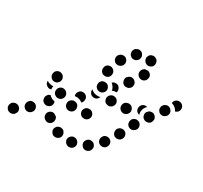

<svg xmlns="http://www.w3.org/2000/svg" viewBox="-155 -744 999 945"><g transform="rotate(30 345.0 -271.5)"><path d="M303 2Q304 7 307 12Q309 17 314 20Q318 24 323 25Q328 27 334 26Q346 25 353 16Q360 7 359 -4Q358 -10 355 -15Q353 -19 348 -23Q344 -26 339 -28Q334 -29 328 -29Q316 -27 309 -18Q302 -10 303 2ZM27 3Q28 -2 27 -7Q26 -13 23 -17Q16 -27 5 -29Q-6 -31 -16 -25Q-21 -22 -24 -17Q-27 -13 -28 -7Q-29 -2 -28 4Q-27 9 -24 13Q-21 18 -16 21Q-12 24 -6 25Q-1 26 4 25Q10 24 14 21H15Q19 18 22 13Q25 9 27 3ZM236 -34Q231 -32 228 -28Q224 -23 222 -18Q218 -7 224 3Q229 13 239 17H240Q251 20 261 15Q271 10 275 0Q276 -6 276 -11Q276 -16 273 -21Q271 -26 267 -30Q263 -34 258 -35H257Q252 -37 246 -37Q241 -36 236 -34ZM382 -34Q381 -29 382 -24Q383 -18 386 -14Q392 -4 403 -1Q414 1 424 -5Q429 -8 432 -12Q435 -17 436 -22Q438 -27 437 -33Q436 -38 433 -43Q427 -53 416 -55Q405 -58 395 -52Q390 -49 387 -44Q384 -40 382 -34ZM95 -48Q95 -53 94 -58Q92 -64 89 -68Q82 -77 71 -78Q59 -80 50 -73V-72Q41 -65 40 -54Q38 -43 45 -34Q52 -25 63 -23Q75 -22 84 -29Q88 -33 91 -37Q94 -42 95 -48ZM179 -82Q173 -82 168 -80Q163 -78 159 -74Q151 -66 151 -55Q151 -43 159 -35Q163 -31 168 -29Q173 -26 179 -26Q184 -26 189 -28Q194 -30 198 -34Q206 -42 206 -53Q207 -65 199 -73H198Q194 -77 189 -79Q184 -82 179 -82ZM443 -81Q444 -76 446 -71Q449 -66 453 -63Q462 -56 474 -57Q485 -58 492 -67V-68Q496 -72 497 -77Q499 -82 498 -88Q498 -93 495 -98Q492 -103 488 -106Q479 -113 468 -112Q456 -111 449 -102V-101Q446 -97 444 -92Q443 -87 443 -81ZM134 -142H135Q142 -136 152 -134Q155 -133 158 -132Q162 -122 158 -112Q154 -102 144 -98Q134 -93 123 -97Q112 -101 107 -111Q105 -116 105 -122Q104 -127 106 -132Q108 -137 112 -142Q115 -146 120 -148Q121 -149 123 -149Q124 -150 126 -150Q129 -145 134 -142ZM502 -130Q507 -128 513 -127Q518 -127 523 -128Q529 -130 533 -133Q537 -137 540 -142Q545 -152 542 -163Q539 -174 529 -179Q524 -182 518 -182Q513 -183 508 -181Q502 -180 498 -176Q494 -173 491 -168Q486 -157 489 -147Q492 -136 502 -130ZM261 -136Q265 -140 267 -145Q269 -150 269 -155Q269 -167 262 -175Q254 -183 242 -183Q230 -183 222 -175Q214 -167 214 -156Q214 -145 221 -137Q229 -128 241 -128Q247 -128 252 -130Q257 -132 261 -136ZM353 -161Q352 -172 343 -180Q335 -187 323 -186Q312 -186 304 -177Q297 -169 297 -157Q298 -146 307 -138Q315 -131 327 -132Q338 -132 346 -141Q353 -149 353 -161ZM186 -166Q193 -175 191 -187Q189 -198 180 -204V-205Q170 -211 159 -210Q148 -208 141 -199Q135 -189 136 -178Q138 -167 147 -160H148Q157 -153 168 -155Q180 -157 186 -166ZM79 -196Q78 -198 78 -200Q78 -202 78 -204Q86 -198 96 -196Q106 -193 115 -194Q113 -185 114 -175Q113 -175 113 -175Q112 -175 111 -175Q100 -172 91 -179Q81 -185 79 -196ZM238 -234V-235Q246 -243 258 -242Q269 -242 277 -234Q285 -225 284 -214Q284 -203 276 -195L275 -194Q275 -194 275 -194Q275 -194 274 -194Q268 -199 261 -202Q252 -205 243 -206H242Q236 -206 231 -205Q228 -212 230 -221Q232 -229 238 -234ZM540 -205Q545 -202 550 -202Q556 -201 561 -203Q566 -204 570 -208Q575 -211 577 -216H578Q583 -226 580 -237Q577 -248 567 -254Q562 -256 556 -257Q551 -258 546 -256Q540 -254 536 -251Q532 -248 529 -243V-242Q524 -232 527 -221Q530 -210 540 -205ZM123 -220Q127 -223 131 -228Q134 -232 135 -237Q137 -243 136 -248Q135 -253 132 -258V-259Q126 -268 115 -271Q104 -274 94 -268Q84 -262 82 -251Q79 -240 85 -230Q91 -220 102 -217Q113 -215 123 -220ZM343 -265Q340 -264 338 -263Q328 -261 318 -263Q307 -264 299 -270Q293 -273 289 -278Q288 -271 290 -265Q292 -258 297 -253Q305 -245 317 -245Q328 -245 336 -253V-254Q339 -256 340 -259Q342 -262 343 -265ZM414 -252Q419 -255 421 -260Q424 -265 425 -270Q427 -281 420 -290Q413 -300 402 -301H401Q390 -303 381 -296Q372 -289 370 -278Q369 -272 371 -267Q372 -262 375 -257Q378 -253 383 -250Q388 -248 393 -247H394Q399 -246 405 -247Q410 -249 414 -252ZM504 -265Q507 -270 508 -275Q509 -281 507 -286Q504 -297 495 -303Q485 -308 474 -306L473 -305Q462 -303 456 -293Q451 -283 453 -272Q456 -261 466 -255Q476 -249 487 -252Q493 -254 497 -257Q501 -260 504 -265ZM577 -315Q570 -306 572 -295Q574 -283 583 -277Q592 -270 604 -272Q615 -273 622 -282V-283Q625 -287 626 -293Q628 -298 627 -303Q626 -309 623 -313Q620 -318 616 -321Q607 -328 596 -326Q584 -325 578 -315ZM566 -337Q566 -337 565 -337Q560 -339 554 -338Q549 -338 544 -335Q534 -329 531 -318Q528 -307 533 -297Q536 -292 540 -289Q544 -286 550 -284Q550 -284 551 -284Q551 -284 552 -284Q551 -287 550 -291Q548 -301 551 -311Q553 -321 559 -328V-329Q563 -333 567 -337Q566 -337 566 -337ZM342 -290Q351 -296 353 -307Q355 -319 348 -328Q342 -338 330 -339Q319 -341 310 -335Q300 -328 299 -317Q297 -306 303 -296H304Q310 -287 321 -285Q333 -283 342 -290ZM367 -341H366Q362 -348 355 -353Q362 -361 374 -361Q385 -362 393 -354Q399 -348 401 -340Q403 -332 400 -324Q393 -324 386 -323Q380 -321 375 -319Q375 -321 375 -324Q372 -333 367 -341ZM623 -362Q624 -356 626 -352Q629 -347 633 -343Q637 -340 643 -338Q648 -337 653 -337Q659 -338 664 -341Q668 -343 672 -348Q676 -352 677 -357Q679 -363 678 -368Q678 -374 675 -378Q672 -383 668 -387Q664 -390 659 -392Q653 -393 648 -393Q642 -392 638 -389Q633 -387 629 -382Q626 -378 624 -373Q623 -367 623 -362ZM306 -365Q317 -363 327 -370Q336 -377 337 -388V-389Q339 -400 332 -409Q325 -418 314 -420Q303 -421 293 -415Q284 -408 283 -396Q281 -385 288 -375Q295 -366 306 -365ZM445 -419Q436 -426 425 -425Q414 -423 407 -414H406Q399 -405 401 -394Q402 -382 411 -375Q420 -368 431 -370Q443 -371 450 -380Q457 -389 456 -401Q454 -412 445 -419ZM669 -432H670Q678 -440 689 -440Q701 -440 709 -432Q717 -424 717 -413Q717 -402 709 -393Q706 -391 703 -389Q700 -387 696 -386Q695 -388 694 -390Q690 -398 682 -404Q675 -410 666 -413Q664 -414 662 -414Q662 -419 664 -424Q666 -428 669 -432ZM487 -491Q485 -492 484 -493Q482 -493 481 -494Q478 -493 475 -493Q470 -492 465 -493Q460 -491 456 -487Q452 -484 450 -479Q445 -469 448 -458Q452 -447 462 -442Q472 -437 483 -440Q494 -444 499 -454V-455Q504 -465 501 -476Q497 -486 487 -491ZM324 -446Q334 -441 345 -444Q356 -447 362 -457Q368 -467 365 -478Q362 -489 352 -495Q342 -500 331 -497Q320 -494 314 -484Q308 -474 311 -463Q314 -452 324 -446ZM369 -517Q373 -513 377 -510Q382 -507 388 -506Q393 -506 398 -507Q404 -508 408 -512Q418 -519 419 -530Q421 -541 414 -550Q411 -555 406 -558Q402 -560 396 -561Q391 -562 385 -561Q380 -559 376 -556H375Q366 -549 364 -538Q363 -526 369 -517ZM465 -570Q471 -571 476 -569Q481 -568 486 -564Q495 -557 496 -546Q498 -534 491 -525Q484 -517 472 -515Q461 -514 452 -521Q448 -524 446 -528Q443 -532 442 -536Q442 -540 441 -543Q441 -548 443 -552Q444 -556 447 -560Q450 -564 455 -567Q460 -569 465 -570Z"/></g></svg>

Font: FRB American Cursive Guidelines Dotted Ultra
Style: Bold Italic
Weight: 1000
Italic angle: -25°
Version: Version 2.0;Modular Font Editor K font №1